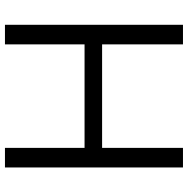

<svg xmlns="http://www.w3.org/2000/svg" viewBox="-12 -728 740 755"><g transform="rotate(-90 357.5 -350.0)"><path d="M77 0V-700H154V-387H561V-700H638V0H561V-318H154V0Z"/></g></svg>

Font: Red Hat Display
Style: Regular
Weight: 400
Designer: Pentagram / MCKL
Foundry: Pentagram / MCKL
Version: Version 1.003; Red Hat Display